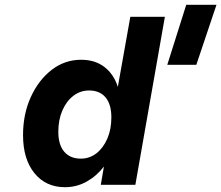

<svg xmlns="http://www.w3.org/2000/svg" viewBox="-20 -770 922 800"><path d="M756 -750H882L798 -500H677ZM667 -700 544 0H400L413 -76Q382 -36 340.5 -13Q299 10 251 10Q171 10 123.5 -48.5Q76 -107 76 -207Q76 -295 108.5 -366Q141 -437 195.5 -479Q250 -521 318 -521Q376 -521 415 -491Q454 -461 471 -408L523 -700ZM223 -221Q223 -167 247.5 -138Q272 -109 317 -109Q353 -109 381.5 -131Q410 -153 427 -192Q444 -231 444 -281Q444 -335 420 -364Q396 -393 351 -393Q315 -393 286 -371Q257 -349 240 -310Q223 -271 223 -221Z"/></svg>

Font: Overused Grotesk
Style: Bold Italic
Weight: 700
Italic angle: -10°
Version: Version 0.003